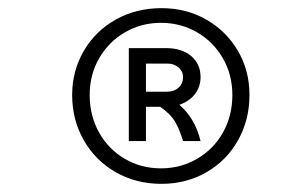

<svg xmlns="http://www.w3.org/2000/svg" viewBox="-20 -752 690 471"><path d="M296 -634H387Q426 -634 449 -614.5Q472 -595 472 -563Q472 -539 458 -521Q444 -503 420 -495Q459 -461 472 -406H429Q421 -433 410 -452.5Q399 -472 373 -490H338V-406H296ZM376 -732Q437 -732 486 -704Q535 -676 563.5 -627.5Q592 -579 592 -519Q592 -458 564 -408Q536 -358 486.5 -329.5Q437 -301 376 -301Q314 -301 264 -329.5Q214 -358 185.5 -408Q157 -458 157 -519Q157 -578 185.5 -627Q214 -676 264 -704Q314 -732 376 -732ZM375 -339Q423 -339 463.5 -362.5Q504 -386 527 -427Q550 -468 550 -519Q550 -569 526.5 -609.5Q503 -650 463 -673Q423 -696 375 -696Q327 -696 287 -673Q247 -650 223.5 -609.5Q200 -569 200 -519Q200 -468 223 -427Q246 -386 286 -362.5Q326 -339 375 -339ZM389 -527Q407 -527 418 -537Q429 -547 429 -563Q429 -577 418 -586.5Q407 -596 391 -596H338V-527Z"/></svg>

Font: Azeret Mono Light
Style: Italic
Weight: 300
Italic angle: -12°
Designer: Martin Vácha
Foundry: Displaay
Version: Version 1.000; Glyphs 3.0.3, build 3074